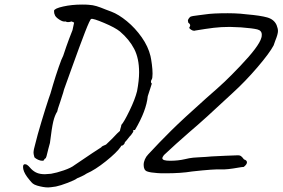

<svg xmlns="http://www.w3.org/2000/svg" viewBox="-20 -723 1239 842"><path d="M191 99Q171 99 143 91Q130 87 124 82Q118 77 110.5 67.5Q103 58 99 53Q81 28 81 9Q81 -6 95 -2Q105 3 117 18Q129 30 143 35.5Q157 41 177 41Q184 41 204 39Q228 35 260 24Q292 13 307 1Q355 -32 385.5 -52Q416 -72 424 -77Q426 -82 445 -89L472 -115Q498 -143 506 -149Q507 -156 509.5 -163.5Q512 -171 512 -175Q524 -188 548 -237.5Q572 -287 581 -323Q590 -370 590 -406Q590 -467 568.5 -508.5Q547 -550 506 -585Q485 -602 436.5 -622.5Q388 -643 380 -640Q375 -639 353 -582.5Q331 -526 293 -420L261 -331Q257 -315 252 -301Q247 -287 244 -276Q231 -239 231 -234Q220 -217 213.5 -189.5Q207 -162 199 -96Q190 -63 191 -66Q187 -49 184 -38Q181 -27 178 -28L174 -24Q174 -18 165 -18Q157 -18 147 -22.5Q137 -27 131 -33Q127 -47 127 -53Q127 -66 135 -93Q143 -127 161.5 -188.5Q180 -250 193 -289Q200 -306 213 -353Q224 -390 237.5 -429Q251 -468 257 -478Q259 -485 270.5 -518Q282 -551 298 -591L305 -624L294 -629Q285 -626 278 -626Q273 -626 267 -629Q257 -626 239.5 -637.5Q222 -649 220 -659Q218 -662 217.5 -668Q217 -674 217 -676Q219 -686 257 -694.5Q295 -703 340 -703Q359 -703 369 -702Q387 -701 403.5 -696Q420 -691 444 -681L468 -672Q500 -660 536.5 -630Q573 -600 601.5 -559.5Q630 -519 640 -477Q643 -464 646 -441Q649 -418 649 -400Q649 -379 645 -374Q642 -370 642 -364Q642 -358 646 -357Q644 -351 639 -335Q634 -319 628 -301Q622 -238 572 -153Q567 -153 564 -151.5Q561 -150 565 -149Q565 -144 554 -130Q551 -128 541.5 -115.5Q532 -103 528 -100Q527 -93 522 -88.5Q517 -84 513 -84Q513 -84 511.5 -83.5Q510 -83 510 -80Q492 -54 444.5 -16Q397 22 360 38Q350 45 336.5 51Q323 57 318 59Q310 66 277.5 78.5Q245 91 225 95Q199 99 191 99ZM610 0Q610 -12 615.5 -24.5Q621 -37 630 -46Q678 -98 730 -149.5Q782 -201 884 -292Q938 -339 965.5 -365Q993 -391 1033 -433Q1116 -520 1126 -557Q1128 -562 1128 -571Q1128 -589 1108.5 -594Q1089 -599 1037 -603Q1003 -605 988 -605Q949 -605 916.5 -601Q884 -597 836 -589L832 -588Q825 -588 817.5 -593Q810 -598 810 -602Q814 -608 814 -611Q814 -618 806 -623Q804 -629 804 -632Q804 -639 814 -649Q821 -653 850 -656Q873 -659 881 -660Q913 -665 979 -665Q1006 -665 1034 -663L1063 -660Q1122 -655 1152 -646.5Q1182 -638 1193 -613Q1199 -598 1199 -587Q1199 -573 1187 -544Q1182 -528 1180 -524Q1162 -490 1109 -428Q1056 -366 1000 -315Q874 -197 811 -144Q750 -91 699 -43Q692 -34 692 -29Q692 -18 726 -18Q761 -18 791 -25Q794 -26 809.5 -29Q825 -32 849 -33Q889 -35 908 -37Q933 -38 970 -40Q1007 -42 1024 -42Q1031 -42 1036 -39Q1041 -36 1050 -24Q1063 -20 1063 -11Q1063 -2 1049 9Q1044 9 1038.5 10Q1033 11 1026 12Q976 21 950 20Q921 18 822 29Q774 37 706 37Q680 37 670 36Q639 34 624.5 28.5Q610 23 610 0Z"/></svg>

Font: Caveat
Style: Regular
Weight: 400
Designer: Pablo Impallari
Foundry: Pablo Impallari
Version: Version 1.500; ttfautohint (v1.6)